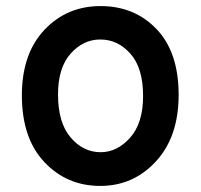

<svg xmlns="http://www.w3.org/2000/svg" viewBox="-20 -599 662 632"><path d="M52 -285Q52 -422 126 -500.5Q200 -579 311 -579Q423 -579 495.5 -503Q568 -427 568 -287Q568 -149 493.5 -68Q419 13 310 13Q200 13 126 -65.5Q52 -144 52 -285ZM171 -288Q171 -195 212.5 -146.5Q254 -98 311 -98Q366 -98 408.5 -146Q451 -194 451 -283Q451 -375 409.5 -422Q368 -469 310 -469Q254 -469 212.5 -422.5Q171 -376 171 -288Z"/></svg>

Font: Palanquin Dark
Style: Regular
Weight: 400
Designer: Pria Ravichandran
Version: Version 1.001